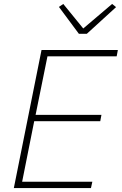

<svg xmlns="http://www.w3.org/2000/svg" viewBox="-20 -951 616 971"><path d="M50 0 190 -698H576L570 -666H220L160 -370H493L487 -338H153L92 -32H447L440 0ZM379 -780 278 -916 300 -931 401 -807 547 -931 567 -915 419 -780Z"/></svg>

Font: IBM Plex Sans ExtLt
Style: Italic
Weight: 200
Italic angle: -11°
Designer: Mike Abbink, Paul van der Laan, Pieter van Rosmalen
Foundry: Bold Monday
Version: Version 3.005